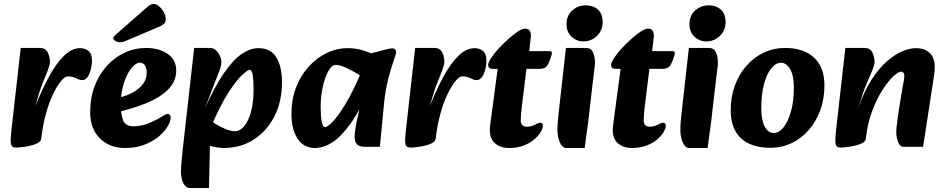

<svg xmlns="http://www.w3.org/2000/svg" viewBox="-20 -734 4800 973"><path d="M189 -32 151 -175Q188 -271 226 -341.5Q264 -412 304 -451Q344 -490 385 -490Q411 -490 428.5 -476Q446 -462 446 -427Q446 -404 440 -381Q434 -358 423 -343Q412 -328 397 -328Q384 -328 365.5 -337.5Q347 -347 324 -347Q309 -347 289.5 -323.5Q270 -300 249.5 -258Q229 -216 213 -158.5Q197 -101 189 -32ZM64 14Q51 14 43.5 9.5Q36 5 34.5 -14Q33 -33 38 -75L85 -491H183Q210 -491 221.5 -469Q233 -447 233 -419Q233 -406 222.5 -378.5Q212 -351 199.5 -320.5Q187 -290 180 -267L156 -185L206 -191L189 -32Q188 -18 171 -9Q154 0 131 5Q108 10 89 12Q70 14 64 14Z M613 16Q536 16 486.5 -32.5Q437 -81 437 -166Q437 -237 459 -296Q481 -355 520.5 -399Q560 -443 611.5 -467Q663 -491 721 -491Q785 -491 829 -461.5Q873 -432 873 -376Q873 -322 832.5 -281Q792 -240 720 -210.5Q648 -181 553 -161L540 -231Q588 -237 628.5 -253.5Q669 -270 695 -297Q721 -324 723 -359Q725 -383 716 -399.5Q707 -416 689 -416Q667 -416 644.5 -387Q622 -358 607 -310Q592 -262 592 -206Q592 -155 604 -124.5Q616 -94 657 -94Q698 -94 736.5 -110.5Q775 -127 800 -143Q808 -148 816 -152.5Q824 -157 830 -157Q837 -157 841 -151.5Q845 -146 845 -138Q845 -120 830 -94Q815 -68 785.5 -43Q756 -18 713 -1Q670 16 613 16ZM563 -555Q554 -547 554 -541Q554 -533 564.5 -526.5Q575 -520 587 -520Q595 -520 600.5 -521Q606 -522 613 -525L790 -600Q805 -607 812.5 -614.5Q820 -622 820 -637Q820 -653 810.5 -671Q801 -689 786.5 -701.5Q772 -714 758 -714Q744 -714 728 -700Z M1114 16Q1083 16 1043 4.5Q1003 -7 966 -24L1014 -153Q1031 -134 1059.5 -114.5Q1088 -95 1118.5 -82Q1149 -69 1171 -69Q1196 -69 1217.5 -94.5Q1239 -120 1252 -167.5Q1265 -215 1265 -281Q1265 -325 1261 -352.5Q1257 -380 1244 -380Q1236 -380 1207.5 -354.5Q1179 -329 1137 -264Q1095 -199 1045 -81L1010 -166Q1066 -293 1114.5 -363Q1163 -433 1206.5 -461.5Q1250 -490 1290 -490Q1352 -490 1380.5 -443Q1409 -396 1409 -317Q1409 -220 1371 -145Q1333 -70 1266.5 -27Q1200 16 1114 16ZM943 219Q927 219 916.5 205.5Q906 192 901.5 173.5Q897 155 897 140Q897 120 899.5 91.5Q902 63 906 23L964 -491H1045Q1062 -491 1074.5 -479Q1087 -467 1094.5 -450.5Q1102 -434 1102 -419Q1102 -400 1086.5 -361.5Q1071 -323 1050 -267L1021 -191H1067L1052 -56L1045 -43L1039 219Z M1576 16Q1520 16 1488.5 -30.5Q1457 -77 1457 -157Q1457 -230 1480.5 -291Q1504 -352 1544.5 -396.5Q1585 -441 1636 -465.5Q1687 -490 1742 -490Q1785 -490 1820.5 -478.5Q1856 -467 1881 -455L1852 -321Q1826 -339 1794 -358.5Q1762 -378 1732 -391.5Q1702 -405 1681 -405Q1661 -405 1643.5 -373Q1626 -341 1615.5 -292.5Q1605 -244 1605 -193Q1605 -149 1610 -119.5Q1615 -90 1628 -90Q1639 -90 1665.5 -116.5Q1692 -143 1732 -209Q1772 -275 1821 -393L1860 -297Q1806 -177 1757 -108.5Q1708 -40 1663.5 -12Q1619 16 1576 16ZM1831 10Q1799 10 1788 -4Q1777 -18 1777 -40Q1777 -57 1781.5 -84.5Q1786 -112 1793 -144Q1800 -176 1808 -204L1830 -279L1796 -305L1820 -456Q1852 -461 1881.5 -469Q1911 -477 1934 -483Q1957 -489 1968 -489Q1987 -489 1987 -469Q1987 -460 1974.5 -425Q1962 -390 1948 -336.5Q1934 -283 1927 -217L1905 10Z M2188 -32 2150 -175Q2187 -271 2225 -341.5Q2263 -412 2303 -451Q2343 -490 2384 -490Q2410 -490 2427.5 -476Q2445 -462 2445 -427Q2445 -404 2439 -381Q2433 -358 2422 -343Q2411 -328 2396 -328Q2383 -328 2364.5 -337.5Q2346 -347 2323 -347Q2308 -347 2288.5 -323.5Q2269 -300 2248.5 -258Q2228 -216 2212 -158.5Q2196 -101 2188 -32ZM2063 14Q2050 14 2042.5 9.5Q2035 5 2033.5 -14Q2032 -33 2037 -75L2084 -491H2182Q2209 -491 2220.5 -469Q2232 -447 2232 -419Q2232 -406 2221.5 -378.5Q2211 -351 2198.5 -320.5Q2186 -290 2179 -267L2155 -185L2205 -191L2188 -32Q2187 -18 2170 -9Q2153 0 2130 5Q2107 10 2088 12Q2069 14 2063 14Z M2560 16Q2512 16 2484 -12Q2456 -40 2464 -100L2502 -385H2476Q2454 -385 2454 -405Q2454 -417 2468.5 -439.5Q2483 -462 2506.5 -487.5Q2530 -513 2555.5 -536Q2581 -559 2604 -574Q2627 -589 2641 -589Q2657 -589 2664.5 -578.5Q2672 -568 2670 -547L2662 -475H2759Q2774 -475 2776 -470Q2778 -465 2775 -454Q2762 -413 2751.5 -399Q2741 -385 2713 -385H2648L2624 -191Q2622 -172 2620.5 -155Q2619 -138 2619 -124Q2619 -111 2625.5 -101.5Q2632 -92 2650 -92Q2673 -92 2690.5 -102Q2708 -112 2717 -112Q2731 -112 2731 -97Q2731 -84 2720 -65Q2709 -46 2687.5 -27.5Q2666 -9 2634 3.5Q2602 16 2560 16Z M2849 16Q2830 16 2817.5 -11.5Q2805 -39 2805 -73Q2805 -96 2806.5 -116Q2808 -136 2812 -170L2848 -491H2950Q2975 -491 2985 -469Q2995 -447 2995 -419Q2995 -405 2993 -389.5Q2991 -374 2987 -342L2968 -179Q2963 -130 2958 -95Q2953 -60 2949.5 -33.5Q2946 -7 2943 16ZM2936.5 -524Q2902 -524 2876.5 -548Q2851 -572 2851 -610.4Q2851 -656.2 2880.5 -681.6Q2910 -707 2948.8 -707Q2985.2 -707 3009.6 -685.8Q3034 -664.5 3034 -622Q3034 -579.8 3005 -551.9Q2976 -524 2936.5 -524Z M3183 16Q3135 16 3107 -12Q3079 -40 3087 -100L3125 -385H3099Q3077 -385 3077 -405Q3077 -417 3091.5 -439.5Q3106 -462 3129.5 -487.5Q3153 -513 3178.5 -536Q3204 -559 3227 -574Q3250 -589 3264 -589Q3280 -589 3287.5 -578.5Q3295 -568 3293 -547L3285 -475H3382Q3397 -475 3399 -470Q3401 -465 3398 -454Q3385 -413 3374.5 -399Q3364 -385 3336 -385H3271L3247 -191Q3245 -172 3243.5 -155Q3242 -138 3242 -124Q3242 -111 3248.5 -101.5Q3255 -92 3273 -92Q3296 -92 3313.5 -102Q3331 -112 3340 -112Q3354 -112 3354 -97Q3354 -84 3343 -65Q3332 -46 3310.5 -27.5Q3289 -9 3257 3.5Q3225 16 3183 16Z M3472 16Q3453 16 3440.5 -11.5Q3428 -39 3428 -73Q3428 -96 3429.5 -116Q3431 -136 3435 -170L3471 -491H3573Q3598 -491 3608 -469Q3618 -447 3618 -419Q3618 -405 3616 -389.5Q3614 -374 3610 -342L3591 -179Q3586 -130 3581 -95Q3576 -60 3572.5 -33.5Q3569 -7 3566 16ZM3559.5 -524Q3525 -524 3499.5 -548Q3474 -572 3474 -610.4Q3474 -656.2 3503.5 -681.6Q3533 -707 3571.8 -707Q3608.2 -707 3632.6 -685.8Q3657 -664.5 3657 -622Q3657 -579.8 3628 -551.9Q3599 -524 3559.5 -524Z M3884 15Q3787 15 3735 -33.5Q3683 -82 3683 -175Q3683 -243 3704 -300.5Q3725 -358 3763 -401Q3801 -444 3851 -467.5Q3901 -491 3958 -491Q4053 -491 4105.5 -442Q4158 -393 4158 -301Q4158 -233 4137 -175.5Q4116 -118 4078.5 -75Q4041 -32 3991.5 -8.5Q3942 15 3884 15ZM3900 -60Q3928 -60 3951 -89Q3974 -118 3988.5 -169.5Q4003 -221 4003 -290Q4003 -352 3984 -384Q3965 -416 3938 -416Q3911 -416 3888 -387Q3865 -358 3851.5 -306.5Q3838 -255 3838 -186Q3838 -125 3855.5 -92.5Q3873 -60 3900 -60Z M4560 10Q4544 10 4536 -4.5Q4528 -19 4525 -36Q4522 -53 4522 -62Q4522 -76 4524 -94Q4526 -112 4528.5 -132Q4531 -152 4534 -170L4551 -274Q4554 -294 4558.5 -315.5Q4563 -337 4563 -350Q4563 -361 4558 -366Q4553 -371 4546 -371Q4533 -371 4507 -347Q4481 -323 4452 -278Q4423 -233 4399.5 -170.5Q4376 -108 4368 -32L4329 -185Q4359 -272 4397 -330.5Q4435 -389 4475.5 -424Q4516 -459 4553.5 -474.5Q4591 -490 4620 -490Q4656 -490 4677.5 -476.5Q4699 -463 4708 -442Q4717 -421 4717 -400Q4717 -373 4713.5 -351Q4710 -329 4706 -303L4658 10ZM4243 14Q4230 14 4222.5 9.5Q4215 5 4213.5 -14Q4212 -33 4217 -75L4264 -491H4362Q4389 -491 4400.5 -469Q4412 -447 4412 -419Q4412 -406 4401 -378.5Q4390 -351 4376.5 -320.5Q4363 -290 4355 -267L4329 -185L4385 -191L4368 -32Q4367 -18 4350 -9Q4333 0 4310 5Q4287 10 4268 12Q4249 14 4243 14Z"/></svg>

Font: Alkatra
Style: Regular
Weight: 400
Designer: Suman Bhandary
Version: Version 1.100;gftools[0.9.22]